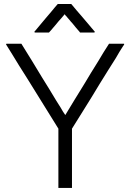

<svg xmlns="http://www.w3.org/2000/svg" viewBox="-20 -924 646 952"><path d="M300.8 -853.5Q293 -844.7 285.2 -835Q277.3 -826.2 269.5 -817.4Q262.7 -809.6 256.8 -801.8Q250 -794.9 244.1 -787.1Q239.3 -781.2 233.4 -774.4Q228.5 -768.6 222.7 -762.7Q221.7 -762.7 221.7 -762.7Q220.7 -762.7 219.7 -762.7Q212.9 -762.7 207 -762.7Q200.2 -762.7 193.4 -762.7Q189.5 -762.7 184.6 -762.7Q180.7 -762.7 175.8 -762.7Q169.9 -762.7 164.1 -762.7Q158.2 -762.7 152.3 -762.7Q151.4 -763.7 150.4 -766.6Q152.3 -769.5 157.2 -774.4Q168.9 -789.1 181.6 -803.7Q193.4 -818.4 206.1 -833Q214.8 -842.8 222.7 -852.5Q231.4 -862.3 239.3 -872.1Q246.1 -879.9 252.9 -888.7Q259.8 -896.5 266.6 -904.3Q267.6 -904.3 268.6 -904.3Q269.5 -904.3 270.5 -904.3Q277.3 -904.3 284.2 -904.3Q291 -904.3 297.9 -904.3Q301.8 -904.3 306.6 -904.3Q311.5 -904.3 315.4 -904.3Q320.3 -904.3 324.2 -904.3Q329.1 -904.3 333 -904.3Q334 -904.3 334 -903.3Q335 -902.3 335 -902.3Q347.7 -887.7 359.4 -873Q372.1 -858.4 384.8 -843.8Q392.6 -834 401.4 -824.2Q409.2 -814.5 418 -804.7Q425.8 -794.9 433.6 -786.1Q442.4 -776.4 450.2 -766.6Q449.2 -765.6 448.2 -762.7Q444.3 -762.7 437.5 -762.7Q430.7 -762.7 424.8 -762.7Q418 -762.7 412.1 -762.7Q407.2 -762.7 402.3 -762.7Q398.4 -762.7 393.6 -762.7Q389.6 -762.7 385.7 -762.7Q380.9 -762.7 377 -762.7Q377 -762.7 376 -763.7Q375 -764.6 375 -765.6Q365.2 -776.4 356.4 -787.1Q347.7 -797.9 338.9 -808.6Q332 -815.4 326.2 -823.2Q319.3 -831.1 313.5 -837.9Q311.5 -840.8 309.6 -842.8Q307.6 -845.7 304.7 -847.7Q303.7 -849.6 302.7 -850.6Q301.8 -851.6 300.8 -853.5ZM303.7 -353.5Q327.1 -391.6 350.6 -430.7Q374 -468.8 397.5 -506.8Q415 -535.2 431.6 -563.5Q449.2 -591.8 466.8 -620.1Q480.5 -641.6 493.2 -664.1Q506.8 -685.5 520.5 -707Q521.5 -707 522.5 -707Q523.4 -707 524.4 -707Q531.2 -707 538.1 -707Q544.9 -707 551.8 -707Q556.6 -707 561.5 -707Q565.4 -707 570.3 -707Q576.2 -707 582 -707Q588.9 -707 594.7 -707Q594.7 -707 595.7 -706.1Q595.7 -705.1 595.7 -704.1Q594.7 -702.1 593.8 -700.2Q591.8 -698.2 590.8 -696.3Q582 -681.6 572.3 -667Q563.5 -652.3 554.7 -636.7Q534.2 -605.5 514.6 -573.2Q495.1 -541 474.6 -508.8Q455.1 -476.6 435.5 -444.3Q415 -412.1 395.5 -379.9Q380.9 -356.4 366.2 -333Q351.6 -309.6 336.9 -286.1Q336.9 -253.9 336.9 -221.7Q336.9 -189.5 336.9 -157.2Q336.9 -134.8 336.9 -112.3Q336.9 -89.8 336.9 -67.4Q336.9 -48.8 336.9 -30.3Q336.9 -10.7 336.9 7.8Q335 7.8 333 7.8Q331.1 7.8 329.1 7.8Q323.2 7.8 317.4 7.8Q311.5 7.8 305.7 7.8Q301.8 7.8 296.9 7.8Q293 7.8 289.1 7.8Q284.2 7.8 279.3 7.8Q274.4 7.8 269.5 7.8Q269.5 5.9 269.5 3.9Q269.5 2 269.5 0Q269.5 -33.2 269.5 -65.4Q269.5 -98.6 269.5 -130.9Q269.5 -153.3 269.5 -175.8Q269.5 -198.2 269.5 -220.7Q269.5 -237.3 269.5 -252.9Q269.5 -269.5 269.5 -286.1Q240.2 -332 211.9 -378.9Q182.6 -424.8 154.3 -471.7Q134.8 -503.9 114.3 -536.1Q94.7 -567.4 74.2 -599.6Q58.6 -626 42 -652.3Q26.4 -678.7 9.8 -704.1Q10.7 -705.1 11.7 -707Q14.6 -707 21.5 -707Q28.3 -707 35.2 -707Q42 -707 48.8 -707Q53.7 -707 58.6 -707Q62.5 -707 67.4 -707Q72.3 -707 76.2 -707Q81.1 -707 85.9 -707Q85.9 -707 86.9 -706.1Q86.9 -705.1 87.9 -704.1Q113.3 -663.1 138.7 -622.1Q164.1 -581.1 188.5 -540Q206.1 -511.7 223.6 -483.4Q241.2 -455.1 257.8 -426.8Q263.7 -418 269.5 -408.2Q275.4 -399.4 281.2 -389.6Q287.1 -380.9 292 -371.1Q297.9 -362.3 303.7 -353.5Z"/></svg>

Font: LeFont
Style: Light
Weight: 300
Designer: Leryon MEDIA
Version: Version 1.0